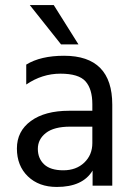

<svg xmlns="http://www.w3.org/2000/svg" viewBox="-20 -736 532 761"><path d="M291 -560H222L98 -716H193ZM205 5Q134 5 90.5 -37Q47 -79 47 -147.5Q47 -216 102.5 -256.5Q158 -297 254 -297H346V-323Q346 -383 319 -413.5Q292 -444 219.5 -444Q147 -444 84 -401V-480Q141 -515 234 -515Q425 -515 425 -321V0H347V-60Q308 5 205 5ZM346 -169V-234H258Q194 -234 162 -209Q130 -184 130 -146Q130 -108 155 -84.5Q180 -61 231 -61Q282 -61 314 -91.5Q346 -122 346 -169Z"/></svg>

Font: Hind Kochi
Style: Regular
Weight: 400
Designer: Dhruvi Tolia
Foundry: Indian Type Foundry
Version: Version 0.702;PS 1.0;hotconv 1.0.81;makeotf.lib2.5.63406